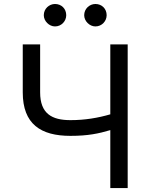

<svg xmlns="http://www.w3.org/2000/svg" viewBox="-20 -952 754 972"><path d="M95.2 -727.3V-484.4C95.2 -323.9 186.1 -264.2 336.6 -264.2C424.7 -264.2 479 -275.6 538.4 -293.3V0H626.4V-727.3H538.4V-373.2C476.2 -355.1 410.2 -343.8 336.6 -343.8C242.9 -343.8 183.2 -376.4 183.2 -484.4V-727.3ZM201.7 -875C201.7 -845.2 228.7 -818.2 258.5 -818.2C291.2 -818.2 315.3 -845.2 315.3 -875C315.3 -907.7 291.2 -931.8 258.5 -931.8C228.7 -931.8 201.7 -907.7 201.7 -875ZM406.2 -875C406.2 -845.2 433.2 -818.2 463.1 -818.2C495.7 -818.2 519.9 -845.2 519.9 -875C519.9 -907.7 495.7 -931.8 463.1 -931.8C433.2 -931.8 406.2 -907.7 406.2 -875Z"/></svg>

Font: Magic Ui Pro
Style: Regular
Weight: 400
Designer: Stefan Endress, Andreas Faust
Version: Version 1.000;FEAKit 1.0